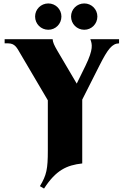

<svg xmlns="http://www.w3.org/2000/svg" viewBox="-20 -950 719 1116"><path d="M212 132 236 146C305 39 368 10 458 0V-371L558 -569C607 -666 632 -697 672 -698V-722H505C516 -693 524 -665 477 -568L426 -464L313 -656C295 -687 287 -704 286 -722H7V-698H27C67 -698 78 -673 99 -637L258 -367V-75C258 31 251 68 212 132ZM261 -777C303 -777 337 -811 337 -854C337 -896 303 -930 261 -930C218 -930 184 -896 184 -854C184 -811 218 -777 261 -777ZM470 -777C512 -777 546 -811 546 -854C546 -896 512 -930 470 -930C427 -930 393 -896 393 -854C393 -811 427 -777 470 -777Z"/></svg>

Font: Sinistre Bold
Style: Regular
Weight: 900
Designer: Jules Durand
Foundry: Collletttivo
Version: Version 69.420;Glyphs 3.2 (3217)